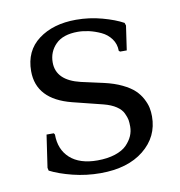

<svg xmlns="http://www.w3.org/2000/svg" viewBox="-62 -533 563 601"><g transform="rotate(-10 219.5 -232.0)"><path d="M199.2 -280.8 270 -265.1Q302.2 -257.8 326.4 -246.1Q350.6 -234.4 364.3 -221.4Q377.9 -208.5 386.2 -192.6Q394.5 -176.8 397.2 -163.6Q399.9 -150.4 399.9 -136.2Q399.9 -71.3 348.6 -30Q297.4 11.2 210.9 11.2Q166 11.2 123 0.5Q80.1 -10.3 51.8 -24.9L49.8 -34.2L64.9 -137.2H87.9L90.8 -132.8Q90.8 -85 121.3 -57.4Q151.9 -29.8 208 -29.8Q240.2 -29.8 264.6 -37.8Q289.1 -45.9 302 -59.3Q314.9 -72.8 321 -86.9Q327.1 -101.1 327.1 -116.2Q327.1 -128.9 325.7 -137.5Q324.2 -146 318.1 -159.2Q312 -172.4 296.6 -182.6Q281.2 -192.9 256.8 -199.2L161.1 -223.1Q51.8 -251 51.8 -340.8Q51.8 -405.3 98.4 -440.2Q145 -475.1 217.8 -475.1Q260.3 -475.1 300.5 -464.1Q340.8 -453.1 366.2 -439L369.1 -430.2L357.9 -353H336.9L333 -356Q333 -377.9 320.8 -394.5Q308.6 -411.1 289.6 -419.9Q270.5 -428.7 252 -432.9Q233.4 -437 216.8 -437Q169.9 -437 146.5 -413.6Q123 -390.1 123 -356Q123 -298.8 199.2 -280.8Z"/></g></svg>

Font: Quattrocento Roman
Style: Regular
Weight: 400
Designer: Pablo Impallari
Foundry: Pablo Impallari. www.impallari.com Igino Marini. www.ikern.com
Version: Version 1.000